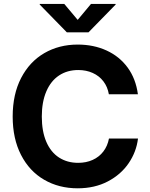

<svg xmlns="http://www.w3.org/2000/svg" viewBox="-20 -969 780 998"><path d="M45.9 -363.3Q45.9 -479 89.8 -563.7Q133.8 -648.4 210.4 -692.9Q287.1 -737.3 383.8 -737.3Q466.8 -737.3 533.9 -706.5Q601.1 -675.8 643.6 -617.7Q686 -559.6 696.8 -479H545.9Q539.1 -518.1 517.3 -546.4Q495.6 -574.7 461.9 -589.8Q428.2 -605 386.7 -605Q329.6 -605 286.9 -576.7Q244.1 -548.3 220.7 -493.7Q197.3 -439 197.3 -363.3Q197.3 -286.1 220.7 -231.9Q244.1 -177.7 286.9 -150.1Q329.6 -122.6 386.2 -122.6Q427.7 -122.6 461.4 -137.7Q495.1 -152.8 517.1 -181.4Q539.1 -210 546.4 -249H697.3Q689 -179.7 648.7 -120.6Q608.4 -61.5 540.3 -25.9Q472.2 9.8 383.8 9.8Q286.1 9.8 209.5 -34.7Q132.8 -79.1 89.4 -163.6Q45.9 -248 45.9 -363.3ZM383.8 -865.7 453.1 -948.7H581.1V-945.3L439.9 -800.8H327.6L186.5 -945.3V-948.7H314Z"/></svg>

Font: Inter RS Variable
Style: Regular
Weight: 400
Designer: Rasmus Andersson (customised by Maria Ramos and Noel Pretorius)
Foundry: rsms
Version: Version 3.001;Glyphs 3.2.3 (3260)